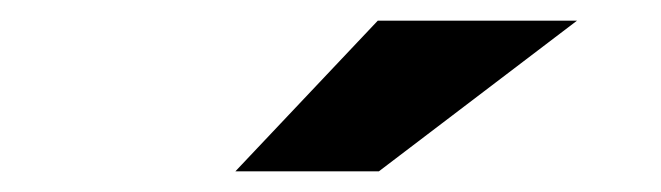

<svg xmlns="http://www.w3.org/2000/svg" viewBox="-20 -767 640 186"><path d="M208 -601 346 -747H539L347 -601Z"/></svg>

Font: Red Hat Mono VF Light
Style: Regular
Weight: 300
Monospace: yes
Designer: Pentagram, MCKL
Foundry: Pentagram, MCKL
Version: Version 1.023